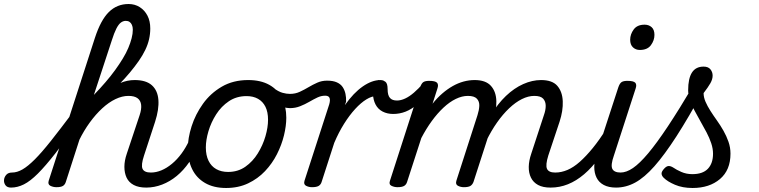

<svg xmlns="http://www.w3.org/2000/svg" viewBox="-197 -918 3784 957"><path d="M-142 17Q-161 17 -169.5 5.5Q-178 -6 -177 -20.5Q-176 -35 -166 -46.5Q-156 -58 -137 -58Q-112 -58 -85 -73.5Q-58 -89 -23.5 -123.5Q11 -158 57 -216Q103 -274 166 -358Q177 -373 189.5 -368.5Q202 -364 206 -348.5Q210 -333 198 -315Q130 -219 80 -155Q30 -91 -8 -53Q-46 -15 -78 1Q-110 17 -142 17ZM532 17Q494 17 469.5 4Q445 -9 434 -32.5Q423 -56 423 -86.5Q423 -117 435 -152L499 -344Q509 -374 506.5 -395.5Q504 -417 488.5 -428.5Q473 -440 443 -440Q412 -440 378.5 -424Q345 -408 312.5 -378Q280 -348 250.5 -307.5Q221 -267 197 -218L187 -287Q226 -345 262 -388.5Q298 -432 333 -461Q368 -490 403 -504.5Q438 -519 474 -519Q531 -519 560 -493Q589 -467 592.5 -420Q596 -373 576 -311L521 -143Q505 -95 513.5 -76.5Q522 -58 555 -58Q569 -58 575 -46.5Q581 -35 578.5 -20.5Q576 -6 564.5 5.5Q553 17 532 17ZM84 15Q68 15 54 8Q40 1 46 -18L276 -729Q305 -818 345.5 -858Q386 -898 444 -898Q475 -898 499.5 -882.5Q524 -867 538 -840Q552 -813 552 -776Q552 -749 546 -722.5Q540 -696 527 -669Q514 -642 494.5 -614Q475 -586 450 -556Q425 -526 393 -493.5Q361 -461 323 -425Q285 -389 240 -349L131 -11Q127 2 117 8.5Q107 15 84 15ZM271 -445Q302 -477 329 -508.5Q356 -540 377 -569Q398 -598 415 -626Q432 -654 442.5 -679Q453 -704 459 -727Q465 -750 465 -770Q465 -784 460.5 -794Q456 -804 448.5 -809Q441 -814 430 -814Q417 -814 405.5 -805.5Q394 -797 383 -775.5Q372 -754 360 -716Z M532 17Q518 17 511.5 5.5Q505 -6 507.5 -20.5Q510 -35 522 -46.5Q534 -58 555 -58Q581 -58 607.5 -69Q634 -80 660 -101.5Q686 -123 708 -153Q730 -183 747 -220Q752 -235 764.5 -234.5Q777 -234 786.5 -224.5Q796 -215 792 -201Q774 -150 746 -109.5Q718 -69 684 -41Q650 -13 611 2Q572 17 532 17Z M930 19Q868 19 825 -6Q782 -31 760.5 -75.5Q739 -120 739 -176Q739 -229 758 -288.5Q777 -348 814.5 -400.5Q852 -453 908.5 -486Q965 -519 1040 -519Q1102 -519 1144.5 -495.5Q1187 -472 1208.5 -429.5Q1230 -387 1230 -331Q1230 -291 1218.5 -243.5Q1207 -196 1183.5 -149.5Q1160 -103 1124 -65Q1088 -27 1039.5 -4Q991 19 930 19ZM940 -61Q989 -61 1026 -87Q1063 -113 1088 -153.5Q1113 -194 1126 -238.5Q1139 -283 1139 -321Q1139 -360 1126 -386Q1113 -412 1089 -425.5Q1065 -439 1032 -439Q982 -439 944 -413.5Q906 -388 880.5 -348Q855 -308 842 -264Q829 -220 829 -183Q829 -144 842.5 -116.5Q856 -89 881 -75Q906 -61 940 -61Z M1248 -379Q1233 -379 1214 -384.5Q1195 -390 1177.5 -399Q1160 -408 1147 -418Q1138 -425 1136 -438Q1134 -451 1137.5 -463.5Q1141 -476 1148 -482Q1155 -488 1164 -481Q1191 -461 1211 -455.5Q1231 -450 1248 -450Q1275 -450 1297.5 -460.5Q1320 -471 1341 -483.5Q1362 -496 1384.5 -506Q1407 -516 1433 -516Q1448 -516 1454.5 -504.5Q1461 -493 1460 -478.5Q1459 -464 1449.5 -452.5Q1440 -441 1423 -441Q1404 -441 1385 -432Q1366 -423 1344.5 -410.5Q1323 -398 1299 -388.5Q1275 -379 1248 -379Z M1358 15Q1342 15 1328.5 8Q1315 1 1321 -18L1444 -398Q1450 -419 1445.5 -430Q1441 -441 1424 -441Q1410 -441 1404 -452.5Q1398 -464 1399 -478.5Q1400 -493 1409 -504.5Q1418 -516 1434 -516Q1463 -516 1482 -507.5Q1501 -499 1511 -484Q1521 -469 1525 -450Q1529 -431 1528 -411L1522 -394Q1544 -425 1566 -448Q1588 -471 1611 -487Q1634 -503 1656 -511Q1678 -519 1699 -519Q1718 -519 1725 -507Q1732 -495 1728 -479Q1724 -463 1711 -451Q1698 -439 1678 -439Q1656 -439 1629 -422.5Q1602 -406 1573.5 -375Q1545 -344 1518 -301Q1491 -258 1469 -206L1406 -11Q1402 2 1391.5 8.5Q1381 15 1358 15Z M1763 -350Q1733 -350 1710 -362Q1687 -374 1675 -397Q1663 -420 1662 -450L1687 -519Q1713 -519 1724 -510.5Q1735 -502 1735 -474Q1735 -458 1738 -447Q1741 -436 1747 -429.5Q1753 -423 1761.5 -420Q1770 -417 1782 -417Q1801 -417 1822.5 -427Q1844 -437 1866.5 -456.5Q1889 -476 1912 -502Q1921 -513 1931 -505.5Q1941 -498 1946.5 -485Q1952 -472 1945 -464Q1913 -424 1883.5 -398.5Q1854 -373 1824.5 -361.5Q1795 -350 1763 -350Z M2547 17Q2509 17 2485 4Q2461 -9 2449.5 -32.5Q2438 -56 2438.5 -86.5Q2439 -117 2451 -152L2514 -344Q2523 -369 2523 -390.5Q2523 -412 2510.5 -426Q2498 -440 2466 -440Q2436 -440 2404 -424Q2372 -408 2340.5 -378Q2309 -348 2280.5 -307.5Q2252 -267 2228 -218L2192 -217Q2216 -288 2250 -344.5Q2284 -401 2325 -440Q2366 -479 2411 -499Q2456 -519 2500 -519Q2556 -519 2581 -490Q2606 -461 2608 -413.5Q2610 -366 2592 -311L2536 -143Q2521 -95 2529.5 -76.5Q2538 -58 2570 -58Q2584 -58 2590.5 -46.5Q2597 -35 2594 -20.5Q2591 -6 2579.5 5.5Q2568 17 2547 17ZM1784 15Q1768 15 1754 8Q1740 1 1747 -18L1897 -483Q1904 -503 1913.5 -509Q1923 -515 1942 -515Q1973 -515 1981.5 -505.5Q1990 -496 1983 -476L1959 -401Q1982 -430 2007.5 -452Q2033 -474 2059.5 -489Q2086 -504 2113.5 -511.5Q2141 -519 2169 -519Q2224 -519 2250 -490Q2276 -461 2277 -413.5Q2278 -366 2260 -311L2163 -11Q2158 2 2148 8.5Q2138 15 2115 15Q2099 15 2085.5 8Q2072 1 2078 -18L2183 -344Q2191 -369 2192 -390.5Q2193 -412 2180 -426Q2167 -440 2135 -440Q2106 -440 2075 -425Q2044 -410 2013.5 -381.5Q1983 -353 1955 -314.5Q1927 -276 1903 -230L1832 -11Q1828 2 1817.5 8.5Q1807 15 1784 15Z M2548 17Q2534 17 2527.5 5.5Q2521 -6 2523.5 -20.5Q2526 -35 2538 -46.5Q2550 -58 2571 -58Q2601 -58 2631.5 -71Q2662 -84 2693 -111.5Q2724 -139 2757.5 -180Q2791 -221 2826 -277Q2835 -290 2847 -289Q2859 -288 2865.5 -278.5Q2872 -269 2866 -257Q2830 -187 2792 -135Q2754 -83 2714.5 -49.5Q2675 -16 2633.5 0.5Q2592 17 2548 17Z M2874 17Q2837 17 2812.5 4Q2788 -9 2776.5 -32.5Q2765 -56 2765 -86Q2765 -116 2777 -152L2885 -483Q2892 -503 2901.5 -509Q2911 -515 2930 -515Q2961 -515 2969.5 -505.5Q2978 -496 2971 -476L2863 -143Q2846 -95 2855 -76.5Q2864 -58 2897 -58Q2911 -58 2917 -46.5Q2923 -35 2920.5 -20.5Q2918 -6 2906.5 5.5Q2895 17 2874 17ZM2992 -669Q2972 -669 2958 -682Q2944 -695 2944 -720Q2944 -747 2961.5 -771Q2979 -795 3016 -795Q3037 -795 3051 -782.5Q3065 -770 3065 -744Q3065 -717 3047.5 -693Q3030 -669 2992 -669Z M2873 17Q2854 17 2848 5.5Q2842 -6 2846.5 -20.5Q2851 -35 2864 -46.5Q2877 -58 2896 -58Q2925 -58 2958 -80.5Q2991 -103 3033.5 -153.5Q3076 -204 3131.5 -287.5Q3187 -371 3260 -494Q3268 -507 3282.5 -505Q3297 -503 3306.5 -492.5Q3316 -482 3309 -468Q3235 -332 3175 -239Q3115 -146 3065 -89.5Q3015 -33 2969 -8Q2923 17 2873 17Z M3255 19Q3205 19 3167.5 3Q3130 -13 3111 -32Q3101 -42 3100.5 -52.5Q3100 -63 3114 -78Q3125 -90 3135.5 -90.5Q3146 -91 3160 -82Q3174 -72 3199 -61Q3224 -50 3254 -50Q3306 -50 3331.5 -77Q3357 -104 3357 -152Q3357 -177 3348 -204Q3339 -231 3324.5 -258.5Q3310 -286 3294.5 -313Q3279 -340 3264.5 -367.5Q3250 -395 3241.5 -420Q3233 -445 3233 -468Q3233 -527 3252 -556.5Q3271 -586 3310 -586Q3333 -586 3344 -572.5Q3355 -559 3355 -541Q3355 -523 3344 -503.5Q3333 -484 3310 -454Q3310 -433 3319.5 -411Q3329 -389 3344 -365.5Q3359 -342 3376.5 -317.5Q3394 -293 3409 -266.5Q3424 -240 3434 -211.5Q3444 -183 3444 -152Q3444 -70 3391.5 -25.5Q3339 19 3255 19Z"/></svg>

Font: Playwrite HR
Style: Regular
Weight: 400
Designer: Veronika Burian, José Scaglione
Foundry: TypeTogether
Version: Version 1.002